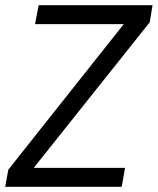

<svg xmlns="http://www.w3.org/2000/svg" viewBox="-20 -720 608 740"><path d="M0 0 12 -66 457 -627H115L129 -700H568L557 -634L110 -73H462L449 0Z"/></svg>

Font: DM Sans 20pt
Style: Italic
Weight: 400
Italic angle: -10°
Version: Version 4.004;gftools[0.9.30]